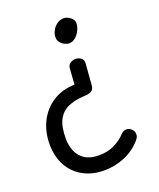

<svg xmlns="http://www.w3.org/2000/svg" viewBox="-151 -638 833 1008"><g transform="rotate(-20 266.0 -134.0)"><path d="M257 278Q190 278 139 250Q88 222 60 170.5Q32 119 32 51Q32 -18 60 -74Q88 -130 139.5 -163.5Q191 -197 262 -199L268 -283Q268 -304 282 -314Q296 -324 312 -324Q329 -324 343 -314Q357 -304 355 -283L346 -166Q344 -140 328.5 -133Q313 -126 290 -125Q239 -123 201 -107Q163 -91 142.5 -53.5Q122 -16 122 52Q122 89 135 121.5Q148 154 178 174Q208 194 257 194Q308 194 345 175Q382 156 408 128Q421 115 436 115Q453 115 465.5 127Q478 139 478 157Q478 165 475 172Q472 179 465 187Q426 232 371 255Q316 278 257 278ZM310 -412Q299 -412 285.5 -419Q272 -426 262.5 -438Q253 -450 253 -466Q253 -484 262.5 -502.5Q272 -521 289 -533.5Q306 -546 328 -546Q340 -546 352.5 -539.5Q365 -533 373.5 -522.5Q382 -512 382 -499Q382 -481 372.5 -460.5Q363 -440 346.5 -426Q330 -412 310 -412Z"/></g></svg>

Font: Playpen Sans Arabic
Style: Regular
Weight: 400
Designer: Azza Alameddine, Laura Meseguer, Veronika Burian, José Scaglione
Foundry: TypeTogether
Version: Version 2.000